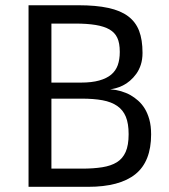

<svg xmlns="http://www.w3.org/2000/svg" viewBox="-20 -722 653 742"><path d="M178.7 -402.8H292.5Q334.5 -402.8 363.3 -410.9Q392.1 -418.9 409.7 -433.6Q427.2 -448.2 435.1 -470.2Q442.9 -492.2 442.9 -521.5Q442.9 -555.7 433.3 -575.9Q423.8 -596.2 403.1 -608.2Q382.3 -620.1 349.6 -625.5Q316.9 -630.9 271 -630.9H178.7ZM477.1 -203.6Q477.1 -244.6 466.3 -270.8Q455.6 -296.9 433.1 -312.5Q410.6 -328.1 376.5 -334.5Q342.3 -340.8 295.4 -340.8H178.7V-70.3H296.9Q341.3 -70.3 375.2 -75.7Q409.2 -81.1 431.6 -95Q454.1 -108.9 465.6 -134.8Q477.1 -160.6 477.1 -203.6ZM564 -202.6Q564 -97.7 503.2 -48.8Q442.4 0 320.3 0H90.3V-701.7H283.2Q351.1 -701.7 398.4 -691.4Q445.8 -681.2 475.1 -659.2Q504.4 -637.2 517.6 -602.8Q530.8 -568.4 530.8 -517.6Q530.8 -492.2 524.2 -471.9Q517.6 -451.7 506.6 -436.5Q495.6 -421.4 482.2 -409.9Q468.8 -398.4 454.8 -391.6Q440.9 -384.8 428 -381.3Q415 -377.9 405.8 -377Q450.2 -373.5 484.9 -354Q499.5 -345.7 513.9 -333Q528.3 -320.3 539.3 -302.5Q550.3 -284.7 557.1 -260.3Q564 -235.8 564 -202.6Z"/></svg>

Font: Mako
Style: Regular
Weight: 400
Designer: vernon adams
Foundry: vernon adams
Version: Version 1.000